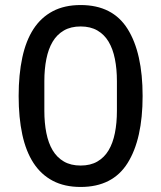

<svg xmlns="http://www.w3.org/2000/svg" viewBox="-20 -730 640 762"><path d="M300 12Q236 12 189.5 -12.5Q143 -37 113 -83Q83 -129 68.5 -196Q54 -263 54 -349Q54 -434 68.5 -501.5Q83 -569 113 -615Q143 -661 189.5 -685.5Q236 -710 300 -710Q427 -710 486.5 -615Q546 -520 546 -349Q546 -178 486.5 -83Q427 12 300 12ZM300 -73Q339 -73 366.5 -89Q394 -105 411 -133.5Q428 -162 436 -202Q444 -242 444 -290V-408Q444 -456 436 -496Q428 -536 411 -564.5Q394 -593 366.5 -609Q339 -625 300 -625Q261 -625 233.5 -609Q206 -593 189 -564.5Q172 -536 164 -496Q156 -456 156 -408V-290Q156 -242 164 -202Q172 -162 189 -133.5Q206 -105 233.5 -89Q261 -73 300 -73Z"/></svg>

Font: IBM Plex Sans KR Text
Style: Regular
Weight: 450
Designer: Mike Abbink; Paul van der Laan; Pieter van Rosmalen; Wujin Sim; Chorong Kim; Dohee Lee;
Foundry: Sandoll Inc.
Version: Version 1.001